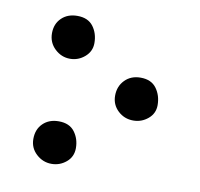

<svg xmlns="http://www.w3.org/2000/svg" viewBox="-57 -476 571 547"><g transform="rotate(10 228.5 -202.0)"><path d="M125 -292Q100 -292 81 -310Q62 -328 62 -355Q62 -382 79.5 -399Q97 -416 125 -416Q156 -416 171 -396Q186 -376 186 -348Q186 -324 167.5 -308Q149 -292 125 -292ZM333 -150Q307 -150 288.5 -167.5Q270 -185 270 -211Q270 -238 287.5 -256Q305 -274 333 -274Q364 -274 379 -253.5Q394 -233 394 -205Q394 -181 375.5 -165.5Q357 -150 333 -150ZM125 12Q100 12 81 -5.5Q62 -23 62 -49Q62 -77 79.5 -94Q97 -111 125 -111Q156 -111 171 -91Q186 -71 186 -44Q186 -19 167.5 -3.5Q149 12 125 12Z"/></g></svg>

Font: Junicode Two Beta Condensed Medium
Style: Regular
Weight: 500
Width: 3
Designer: Peter S. Baker
Foundry: Briery Creek Software
Version: Version 1.053; ttfautohint (v1.8.4)